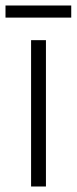

<svg xmlns="http://www.w3.org/2000/svg" viewBox="-39 -678 279 698"><path d="M220 -658H-19V-614H220ZM128 0V-532H74V0Z"/></svg>

Font: Noto Sans Kannada Condensed Light
Style: Regular
Weight: 300
Width: 3
Designer: Jelle Bosma - Monotype Design Team
Foundry: Monotype Imaging Inc.
Version: Version 2.005